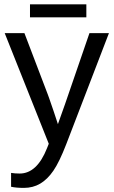

<svg xmlns="http://www.w3.org/2000/svg" viewBox="-20 -686 540 913"><path d="M93.3 207.5Q57.1 207.5 32.7 202.1V136.2Q51.3 139.2 73.7 139.2Q155.8 139.2 203.6 18.6L211.9 -2.4L2.4 -528.3H96.2L207.5 -236.3Q210 -229.5 213.4 -220Q216.8 -210.4 235.4 -156.2Q253.9 -102.1 255.4 -95.7L289.6 -191.9L405.3 -528.3H498L294.9 0Q262.2 84.5 233.9 125.7Q205.6 167 171.1 187.3Q136.7 207.5 93.3 207.5ZM390.6 -603.5H122.6V-665.5H390.6Z"/></svg>

Font: Liberation Sans
Style: Regular
Weight: 400
Designer: Steve Matteson
Foundry: Ascender Corporation
Version: Version 2.00.1